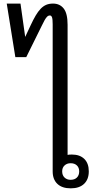

<svg xmlns="http://www.w3.org/2000/svg" viewBox="-20 -1028 527 1057"><path d="M118.7 -824.7 148.4 -888.2Q163.1 -919.9 176.5 -942.6Q189.9 -965.3 204.1 -980Q218.3 -994.6 234.6 -1001.5Q251 -1008.3 272 -1008.3Q309.1 -1008.3 330.6 -981.2Q352.1 -954.1 352.1 -891.6V-175.3Q354.5 -176.3 362.1 -176.8Q369.6 -177.2 376 -177.2Q419.4 -177.2 444.1 -153.1Q468.8 -128.9 468.8 -84.5Q468.8 -40.5 442.9 -15.9Q417 8.8 369.6 8.8Q321.3 8.8 295.7 -15.9Q270 -40.5 270 -84.5V-895Q270 -921.9 266.4 -932.4Q262.7 -942.9 254.4 -942.9Q250.5 -942.9 246.3 -941.2Q242.2 -939.5 237.1 -933.6Q231.9 -927.7 225.6 -917Q219.2 -906.2 210.9 -888.2L124.5 -713.4H64.5L17.1 -1008.3H92.8ZM416 -84.5Q416 -105 403.3 -117.2Q390.6 -129.4 368.7 -129.4Q348.6 -129.4 335.4 -117.2Q322.3 -105 322.3 -84.5Q322.3 -63 335.4 -50.5Q348.6 -38.1 368.7 -38.1Q390.6 -38.1 403.3 -50.5Q416 -63 416 -84.5Z"/></svg>

Font: Noboto
Style: Regular
Weight: 400
Designer: Google
Version: Version 2.001101; 2014